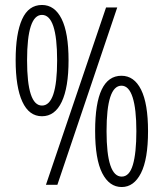

<svg xmlns="http://www.w3.org/2000/svg" viewBox="-20 -744 658 773"><path d="M149 -724Q200 -724 228 -668Q256 -612 256 -501Q256 -392 228.5 -334Q201 -276 149 -276Q97 -276 70 -334.5Q43 -393 43 -502Q43 -609 69 -666.5Q95 -724 149 -724ZM452 -714 211 0H165L407 -714ZM149 -684Q89 -684 89 -501Q89 -319 149 -319Q210 -319 210 -501Q210 -684 149 -684ZM469 -439Q520 -439 548 -383Q576 -327 576 -216Q576 -103 547.5 -47Q519 9 470 9Q420 9 391.5 -47Q363 -103 363 -217Q363 -439 469 -439ZM469 -399Q409 -399 409 -216Q409 -33 470 -33Q501 -33 515 -80.5Q529 -128 529 -216Q529 -305 514 -352Q499 -399 469 -399Z"/></svg>

Font: Noto Sans Ethiopic ExtraCondensed Light
Style: Regular
Weight: 300
Width: 2
Designer: Monotype Design Team
Foundry: Monotype Imaging Inc.
Version: Version 2.102; ttfautohint (v1.8.4.7-5d5b)